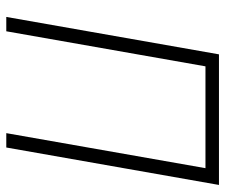

<svg xmlns="http://www.w3.org/2000/svg" viewBox="-74 -660 733 626"><g transform="rotate(90 293.0 -346.5)"><path d="M413.6 0H460.4L582.5 -693.4H156.7L34.7 0H81.5L195.8 -649.4H527.8Z"/></g></svg>

Font: Cascadia Code PL ExtraLight
Style: Italic
Weight: 200
Italic angle: -10°
Monospace: yes
Designer: Aaron Bell
Foundry: Saja Typeworks
Version: Version 2404.023